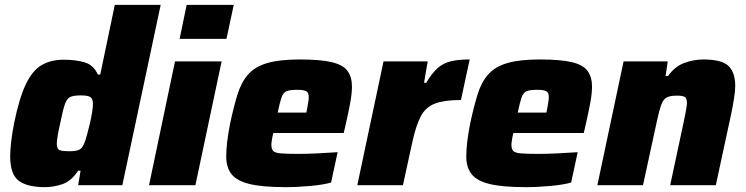

<svg xmlns="http://www.w3.org/2000/svg" viewBox="-20 -763 3073 791"><path d="M165 8Q92 8 57 -18.5Q22 -45 22 -119Q22 -145 26 -179Q30 -213 38 -255Q59 -358 86 -415Q113 -472 151 -494.5Q189 -517 243 -517Q290 -517 327.5 -506.5Q365 -496 383 -456H393L453 -743H642L484 0H302L312 -60H302Q274 -17 237.5 -4.5Q201 8 165 8ZM266 -140Q293 -140 306 -146Q319 -152 327 -172Q332 -184 338 -206Q344 -228 350 -253Q356 -278 359.5 -300.5Q363 -323 363 -335Q363 -356 352.5 -363Q342 -370 313 -370Q285 -370 270.5 -364Q256 -358 247.5 -334Q239 -310 228 -255Q214 -194 214 -171Q214 -149 226 -144.5Q238 -140 266 -140Z M720 -603 749 -743H943L913 -603ZM594 0 701 -510H893L785 0Z M1156 8Q1061 8 1008 -5Q955 -18 933.5 -46Q912 -74 912 -118Q912 -146 916 -179.5Q920 -213 928 -254Q943 -324 958.5 -374Q974 -424 1002 -456Q1030 -488 1080.5 -503Q1131 -518 1215 -518Q1300 -518 1346.5 -507Q1393 -496 1411.5 -471Q1430 -446 1430 -406Q1430 -377 1422 -335Q1414 -293 1405 -254L1396 -215H1106Q1103 -204 1100.5 -189Q1098 -174 1098 -167Q1098 -149 1105.5 -141Q1113 -133 1138 -131Q1163 -129 1214 -129Q1242 -129 1285.5 -131Q1329 -133 1371 -136L1344 -11Q1313 -2 1260 3Q1207 8 1156 8ZM1124 -299H1242L1245 -313Q1248 -331 1250 -342.5Q1252 -354 1252 -363Q1252 -383 1240.5 -388Q1229 -393 1203 -393Q1175 -393 1161 -387.5Q1147 -382 1140 -362Q1133 -342 1124 -299Z M1452 0 1560 -510H1742L1727 -422H1736Q1759 -461 1782.5 -482Q1806 -503 1837.5 -510.5Q1869 -518 1915 -518L1879 -351Q1811 -351 1772.5 -336.5Q1734 -322 1714 -284.5Q1694 -247 1679 -179L1640 0Z M2145 8Q2050 8 1997 -5Q1944 -18 1922.5 -46Q1901 -74 1901 -118Q1901 -146 1905 -179.5Q1909 -213 1917 -254Q1932 -324 1947.5 -374Q1963 -424 1991 -456Q2019 -488 2069.5 -503Q2120 -518 2204 -518Q2289 -518 2335.5 -507Q2382 -496 2400.5 -471Q2419 -446 2419 -406Q2419 -377 2411 -335Q2403 -293 2394 -254L2385 -215H2095Q2092 -204 2089.5 -189Q2087 -174 2087 -167Q2087 -149 2094.5 -141Q2102 -133 2127 -131Q2152 -129 2203 -129Q2231 -129 2274.5 -131Q2318 -133 2360 -136L2333 -11Q2302 -2 2249 3Q2196 8 2145 8ZM2113 -299H2231L2234 -313Q2237 -331 2239 -342.5Q2241 -354 2241 -363Q2241 -383 2229.5 -388Q2218 -393 2192 -393Q2164 -393 2150 -387.5Q2136 -382 2129 -362Q2122 -342 2113 -299Z M2441 0 2549 -510H2731L2722 -450H2732Q2761 -490 2800 -504Q2839 -518 2877 -518Q2954 -518 2981.5 -491Q3009 -464 3009 -409Q3009 -389 3004 -357Q2999 -325 2992 -292L2929 0H2741L2797 -262Q2802 -286 2806 -307.5Q2810 -329 2810 -339Q2810 -359 2800.5 -364Q2791 -369 2769 -369Q2740 -369 2726 -361Q2712 -353 2704 -331Q2696 -309 2687 -267L2629 0Z"/></svg>

Font: Saira ExtraBold
Style: Italic
Weight: 800
Italic angle: -12°
Designer: Hector Gatti with collaboration of the Omnibus-Type team
Foundry: Omnibus-Type
Version: Version 1.100; ttfautohint (v1.8.3)